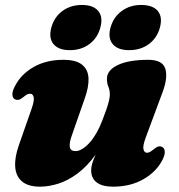

<svg xmlns="http://www.w3.org/2000/svg" viewBox="-20 -720 704 756"><path d="M619 -141Q628 -136 628.8 -122.8Q629.5 -109.5 619 -89Q594.5 -42.5 543.8 -13.8Q493 15 425 15Q383 15 361 -1.5Q339 -18 339 -49Q339 -67.5 347.8 -89.8Q356.5 -112 367.8 -136.2Q379 -160.5 388.8 -184.5Q398.5 -208.5 400 -229.5L416.5 -225Q390.5 -157 356.5 -110.8Q322.5 -64.5 285.2 -36.8Q248 -9 210 3Q172 15 138 15Q90.5 15 66.2 -6Q42 -27 39.8 -64Q37.5 -101 54.5 -149L104 -290.5Q116 -324.5 112.5 -337.8Q109 -351 99 -351Q93 -351 87.5 -348.5Q82 -346 73 -338.5Q61.5 -329 53.8 -327.2Q46 -325.5 39 -329Q29.5 -334 28.8 -347.2Q28 -360.5 39 -381Q62.5 -427.5 112.2 -456Q162 -484.5 229.5 -484.5Q279.5 -484.5 303.2 -465.2Q327 -446 328.5 -411.8Q330 -377.5 313.5 -332L264.5 -191.5Q252 -158 254.8 -141.5Q257.5 -125 277 -125Q290 -125 304.2 -133.8Q318.5 -142.5 332.8 -158.2Q347 -174 359.8 -196.2Q372.5 -218.5 383 -246Q392.5 -270 399 -289.2Q405.5 -308.5 409 -323Q412.5 -337.5 412.5 -348Q412.5 -364.5 406.8 -378.2Q401 -392 401 -410Q401 -443.5 444 -464Q487 -484.5 564 -484.5Q619 -484.5 630.5 -450.5Q642 -416.5 620.5 -358L554 -179Q541.5 -145.5 545 -132Q548.5 -118.5 558.5 -118.5Q564.5 -118.5 570 -121.5Q575.5 -124.5 584.5 -131.5Q596.5 -141.5 604 -143.2Q611.5 -145 619 -141ZM255 -522.5Q210.5 -522.5 190.8 -546.2Q171 -570 182 -611Q193.5 -653 225.8 -676.8Q258 -700.5 302.5 -700.5Q347 -700.5 366.8 -676.8Q386.5 -653 375 -611Q364 -570.5 332 -546.5Q300 -522.5 255 -522.5ZM488.5 -522.5Q444 -522.5 424 -546.2Q404 -570 415 -611Q426.5 -652.5 459 -676.5Q491.5 -700.5 535.5 -700.5Q581.5 -700.5 601.2 -676.8Q621 -653 609.5 -611Q598.5 -570.5 566.2 -546.5Q534 -522.5 488.5 -522.5Z"/></svg>

Font: Fraunces Black
Style: Italic
Weight: 900
Italic angle: -16°
Version: Version 1.000;[b76b70a41]